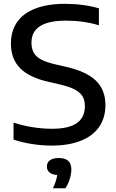

<svg xmlns="http://www.w3.org/2000/svg" viewBox="-20 -770 623 1028"><path d="M52.5 -22.5V-113.5Q100.5 -97.5 154.8 -89Q209 -80.5 257.5 -80.5Q348.5 -80.5 391.5 -111Q434.5 -141.5 434.5 -201Q434.5 -234.5 420.8 -256.2Q407 -278 376 -293Q345 -308 291.5 -320L243.5 -331Q138.5 -354 88.5 -404Q38.5 -454 38.5 -536.5Q38.5 -603.5 71 -651Q103.5 -698.5 168.8 -724Q234 -749.5 329.5 -749.5Q378 -749.5 424.2 -743.2Q470.5 -737 509.5 -725.5V-634.5Q428.5 -659.5 333 -659.5Q148.5 -659.5 148.5 -542Q148.5 -509.5 160.8 -487.8Q173 -466 201.2 -451Q229.5 -436 278.5 -425L326 -414Q440.5 -389 492.5 -339.2Q544.5 -289.5 544.5 -207Q544.5 -139 510.5 -90.2Q476.5 -41.5 412 -16Q347.5 9.5 257 9.5Q204.5 9.5 151.8 1.2Q99 -7 52.5 -22.5ZM362 137Q362 160.5 353.5 188Q345 215.5 330 238H263.5Q282 198.5 286.5 167Q258.5 165 244.8 153.2Q231 141.5 231 121.5Q231 100.5 247.2 88.2Q263.5 76 295.5 76Q362 76 362 137Z"/></svg>

Font: Encode Sans Semi Expanded Medium
Style: Regular
Weight: 500
Width: 6
Designer: Multiple Designers
Foundry: Impallari Type
Version: Version 2.000